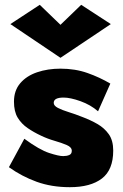

<svg xmlns="http://www.w3.org/2000/svg" viewBox="-20 -755 512 797"><path d="M231 -652 317 -735 440 -655 231 -515 23 -655 145 -735ZM81 -179Q144 -133 184 -120Q224 -107 242 -107Q257 -107 267.5 -111.5Q278 -116 278 -129Q278 -144 257 -153Q236 -162 206.5 -170.5Q177 -179 150 -192Q120 -206 94.5 -223.5Q69 -241 53.5 -266.5Q38 -292 38 -333Q38 -379 64 -409.5Q90 -440 134 -455Q178 -470 231 -470Q292 -470 343 -452Q394 -434 438 -408L387 -293Q356 -320 314 -335Q272 -350 244 -350Q203 -350 203 -328Q203 -316 220.5 -307Q238 -298 265.5 -289.5Q293 -281 323 -269Q355 -257 384 -240.5Q413 -224 431.5 -198Q450 -172 450 -130Q450 -50 403 -14Q356 22 270 22Q194 22 132 -0.5Q70 -23 17 -61Z"/></svg>

Font: Jost* Heavy
Style: Regular
Weight: 800
Version: Version 3.7